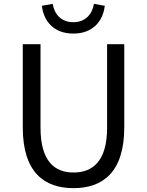

<svg xmlns="http://www.w3.org/2000/svg" viewBox="-20 -962 761 995"><path d="M361 13C510 13 624 -67 624 -302V-733H535V-300C535 -124 458 -68 361 -68C265 -68 190 -124 190 -300V-733H98V-302C98 -67 211 13 361 13ZM360 -788C463 -788 514 -854 523 -932L467 -942C458 -889 423 -847 360 -847C296 -847 262 -889 253 -942L197 -932C206 -854 257 -788 360 -788Z"/></svg>

Font: Noto Sans CJK HK
Style: Regular
Weight: 400
Designer: Ryoko NISHIZUKA 西塚涼子 (kana, bopomofo & ideographs); Paul D. Hunt (Latin, Greek & Cyrillic); Sandoll Communications 산돌커뮤니
Foundry: Adobe
Version: Version 2.004;hotconv 1.0.118;makeotfexe 2.5.65603